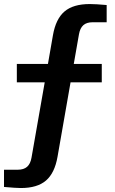

<svg xmlns="http://www.w3.org/2000/svg" viewBox="-20 -737 572 958"><path d="M84 201.2Q60.5 201.2 0 195.8V109.9H67.9Q98.6 109.9 115.2 95.2Q131.8 80.6 137.2 49.8L203.1 -326.2H64V-418H219.2L244.1 -561Q258.3 -642.6 301.8 -679.7Q345.2 -716.8 428.2 -716.8Q457.5 -716.8 512.2 -711.9V-626H442.9Q412.1 -626 395.8 -611.3Q379.4 -596.7 374 -565.9L348.1 -418H487.8V-326.2H332L267.1 44.9Q252.9 126.5 209.5 163.8Q166 201.2 84 201.2Z"/></svg>

Font: Creato Display
Style: Bold
Weight: 700
Version: Version 1.000